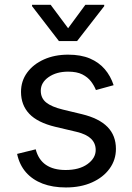

<svg xmlns="http://www.w3.org/2000/svg" viewBox="-20 -785 562 816"><path d="M462.9 -422.9 387.7 -402.3Q380.4 -420.9 366.7 -439Q353 -457 329.8 -468.8Q306.6 -480.5 269.5 -480.5Q219.7 -480.5 186.5 -457.3Q153.3 -434.1 153.3 -399.4Q153.3 -368.2 176 -349.6Q198.7 -331.1 247.1 -319.3L328.1 -299.8Q400.9 -282.2 436.8 -245.6Q472.7 -209 472.7 -152.3Q472.7 -105.5 445.8 -68.4Q418.9 -31.2 371.1 -9.8Q323.2 11.7 259.8 11.7Q204.1 11.7 161.1 -4.6Q118.2 -21 90.3 -52.7Q62.5 -84.5 52.7 -130.9L131.8 -150.4Q143.1 -106.4 175 -84.5Q207 -62.5 258.8 -62.5Q316.9 -62.5 351.8 -87.6Q386.7 -112.8 386.7 -147.5Q386.7 -176.3 366.7 -195.6Q346.7 -214.8 305.7 -224.6L214.8 -246.1Q139.6 -264.2 104.5 -301.3Q69.3 -338.4 69.3 -394.5Q69.3 -440.9 95.5 -476.6Q121.6 -512.2 167 -532.5Q212.4 -552.7 269.5 -552.7Q323.7 -552.7 362.1 -536.4Q400.4 -520 425.3 -491Q450.2 -461.9 462.9 -422.9ZM195.3 -764.6 269.5 -665 342.8 -764.6H422.9V-758.8L307.6 -610.4H230.5L116.2 -758.8V-764.6Z"/></svg>

Font: Inter V
Style: 
Weight: 400
Designer: Rasmus Andersson
Foundry: rsms
Version: Version 4.000;git-a3f224843